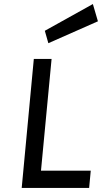

<svg xmlns="http://www.w3.org/2000/svg" viewBox="-20 -931 505 951"><path d="M87.5 0 147.5 -639H235.5L183 -85.5H429.5L421.5 0ZM219.5 -717 202 -778.5 440 -911 465 -825.5Z"/></svg>

Font: Karla Medium
Style: Italic
Weight: 500
Italic angle: -8°
Designer: Jonathan Pinhorn
Version: Version 2.001